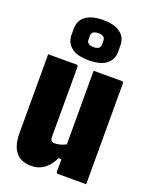

<svg xmlns="http://www.w3.org/2000/svg" viewBox="-185 -1124 970 1231"><g transform="rotate(20 300.0 -508.5)"><path d="M557 0Q529 0 493.5 0Q458 0 423.5 0Q389 0 364 0Q362 0 360 -0.5Q358 -1 357 -2Q356 -3 355 -4.5Q354 -6 353.5 -7.5Q353 -9 353 -11Q353 -97 353 -183Q353 -269 353 -355.5Q353 -442 353 -528Q353 -614 353 -700Q380 -700 414.5 -700Q449 -700 484.5 -700Q520 -700 546 -700Q550 -700 552 -698.5Q554 -697 555.5 -695Q557 -693 557 -689Q557 -616 557 -542.5Q557 -469 557 -395.5Q557 -322 557 -248.5Q557 -175 557 -102Q557 -74 557 -48Q557 -22 557 0ZM182 10Q148 10 122 -1Q96 -12 78.5 -33.5Q61 -55 52 -86.5Q43 -118 43 -158Q43 -232 43 -306Q43 -380 43 -453.5Q43 -527 43 -600Q43 -626 43 -650.5Q43 -675 43 -700Q91 -700 139.5 -700Q188 -700 236 -700Q240 -700 242 -698.5Q244 -697 245.5 -695Q247 -693 247 -689Q247 -611 247 -530.5Q247 -450 247 -370Q247 -290 247 -211Q247 -193 254 -185Q261 -177 276 -177Q291 -177 309 -181Q327 -185 348.5 -195.5Q370 -206 396 -224V-96H333Q316 -60 293.5 -36.5Q271 -13 244 -1.5Q217 10 182 10ZM300 -1027Q354 -1027 389 -1012.5Q424 -998 441.5 -972.5Q459 -947 459 -911V-868Q459 -815 419.5 -783.5Q380 -752 300 -752Q220 -752 180.5 -783.5Q141 -815 141 -868V-911Q141 -947 158.5 -972.5Q176 -998 211.5 -1012.5Q247 -1027 300 -1027ZM300 -937Q278 -937 266 -929Q254 -921 254 -904V-874Q254 -867 257 -861Q260 -855 266 -851Q272 -846 280.5 -844Q289 -842 300 -842Q322 -842 334 -850.5Q346 -859 346 -874V-904Q346 -911 343.5 -917Q341 -923 336 -927Q330 -932 321 -934.5Q312 -937 300 -937Z"/></g></svg>

Font: Recursive Monospace Black
Style: Regular
Weight: 900
Version: Version 1.047